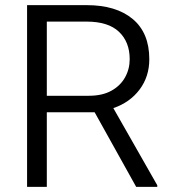

<svg xmlns="http://www.w3.org/2000/svg" viewBox="-20 -731 666 751"><path d="M512.7 0 350.1 -292H163.1V0H85.9V-710.9H318.8Q434.1 -710.9 499 -656.7Q564 -602.5 564 -499.5Q564 -431.2 525.9 -380.6Q487.8 -330.1 423.3 -308.1L595.2 -6.3V0ZM318.8 -646.5H163.1V-356.4H327.1Q380.4 -356.4 415.8 -376.2Q451.2 -396 469.2 -428.5Q487.3 -460.9 487.3 -499.5Q487.3 -566.9 445.3 -606.7Q403.3 -646.5 318.8 -646.5Z"/></svg>

Font: Vazirmatn UI Light
Style: Regular
Weight: 300
Designer: Saber Rastikerdar
Foundry: Saber Rastikerdar
Version: Version 33.003